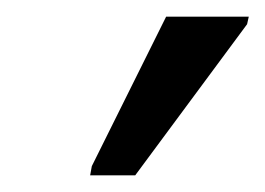

<svg xmlns="http://www.w3.org/2000/svg" viewBox="-20 -786 318 230"><path d="M88 -576H142L276 -757L278 -766H179L90 -587Z"/></svg>

Font: Noto Sans Condensed
Style: Italic
Weight: 400
Width: 3
Italic angle: -12°
Designer: Monotype Design Team
Foundry: Monotype Imaging Inc.
Version: Version 2.013